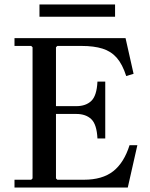

<svg xmlns="http://www.w3.org/2000/svg" viewBox="-20 -841 672 861"><path d="M561 -190H596L553 0H45V-35H120L126 -41V-629L120 -635H45V-670H543L579 -510L546 -500Q529 -553 503.5 -582Q478 -611 439.5 -623Q401 -635 346 -635H237L231 -629V-346L186 -365H322Q365 -365 389.5 -388.5Q414 -412 417 -475H452V-220H417Q414 -283 389.5 -306.5Q365 -330 322 -330H186L231 -350V-41L237 -35H356Q439 -35 487.5 -73Q536 -111 561 -190ZM157 -821H496V-766H157Z"/></svg>

Font: Brygada 1918 Medium
Style: Regular
Weight: 500
Designer: Mateusz Machalski | Borys Kosmynka | Przemek Hoffer
Foundry: NIEPODLEGLA 2018
Version: Version 3.006